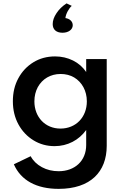

<svg xmlns="http://www.w3.org/2000/svg" viewBox="-20 -870 764 1164"><path d="M359 -671.5C395.5 -671.5 421 -691 421 -717C421 -739 404 -756.5 376.5 -760.5C378 -774 383 -788 390.5 -802C398 -816 406.5 -827 415 -834.5L383.5 -849.5C358 -833 337.5 -813 322.5 -790C307 -767 299.5 -745 299.5 -724C299.5 -690.5 321.5 -671.5 359 -671.5ZM335.5 275C528 275 627 172 627 14V-512H502.5V-433.5C482.5 -463 456 -486.5 423 -503C389.5 -519.5 353.5 -528 314 -528C264.5 -528 221 -516 182.5 -492.5C144 -469 113.5 -436.5 91.5 -396C69 -355 58 -308.5 58 -256C58 -203.5 69.5 -156.5 92 -115.5C114.5 -74.5 145 -42.5 183.5 -19C222 4.5 264.5 16 311 16C389.5 16 458.5 -20.5 502.5 -82V9C502.5 106 433 168 335.5 168C298.5 168 264.5 160 234 143.5C203.5 127 180.5 104.5 166 77L64 126C106.5 223.5 201 275 335.5 275ZM346.5 -90.5C254.5 -90.5 188.5 -159.5 188.5 -255.5C188.5 -287.5 195.5 -316 209 -341.5C236.5 -391.5 286 -421.5 347.5 -421.5C378 -421.5 405.5 -414.5 429.5 -400.5C477 -372 506.5 -319.5 506.5 -255.5C506.5 -159.5 440 -90.5 346.5 -90.5Z"/></svg>

Font: Spartan SemiBold
Style: Regular
Weight: 600
Designer: Matt Bailey, Mirko Velimirovic
Foundry: Matt Bailey
Version: Version 1.003